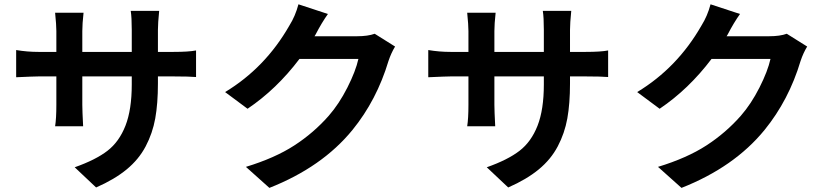

<svg xmlns="http://www.w3.org/2000/svg" viewBox="-20 -828 3946 910"><path d="M728.5 -432.6Q728.5 -336.9 715.8 -266.6Q703.1 -196.3 670.4 -134.3Q637.7 -72.3 580.1 -24.9Q522.5 22.5 435.5 60.5L334 -35.2Q433.6 -70.3 489.3 -113.3Q544.9 -156.2 574.7 -232.4Q604.5 -308.6 604.5 -427.7V-465.8H370.1V-331.1Q370.1 -303.7 374 -229.5H241.2Q247.1 -266.6 247.1 -331.1V-465.8H162.1Q142.6 -465.8 56.6 -461.9V-590.8Q109.4 -582 162.1 -582H247.1V-680.7Q247.1 -709 241.2 -767.6H376Q370.1 -714.8 370.1 -680.7V-582H604.5V-686.5Q604.5 -745.1 599.6 -776.4H734.4Q728.5 -717.8 728.5 -686.5V-582H802.7Q874 -582 909.2 -588.9V-462.9Q877.9 -465.8 803.7 -465.8H728.5Z M1852.5 -607.4Q1834 -577.1 1821.3 -539.1Q1765.6 -353.5 1650.4 -211.9Q1506.8 -36.1 1256.8 62.5L1145.5 -37.1Q1283.2 -79.1 1375 -138.7Q1466.8 -198.2 1538.1 -279.3Q1586.9 -335 1626.5 -413.1Q1666 -491.2 1678.7 -548.8H1399.4Q1291 -405.3 1153.3 -312.5L1046.9 -391.6Q1237.3 -506.8 1351.6 -707Q1379.9 -752 1394.5 -807.6L1534.2 -761.7Q1504.9 -720.7 1475.6 -664.1Q1475.6 -663.1 1470.7 -656.2H1671.9Q1723.6 -656.2 1755.9 -668Z M2681.6 -432.6Q2681.6 -336.9 2668.9 -266.6Q2656.2 -196.3 2623.5 -134.3Q2590.8 -72.3 2533.2 -24.9Q2475.6 22.5 2388.7 60.5L2287.1 -35.2Q2386.7 -70.3 2442.4 -113.3Q2498 -156.2 2527.8 -232.4Q2557.6 -308.6 2557.6 -427.7V-465.8H2323.2V-331.1Q2323.2 -303.7 2327.1 -229.5H2194.3Q2200.2 -266.6 2200.2 -331.1V-465.8H2115.2Q2095.7 -465.8 2009.8 -461.9V-590.8Q2062.5 -582 2115.2 -582H2200.2V-680.7Q2200.2 -709 2194.3 -767.6H2329.1Q2323.2 -714.8 2323.2 -680.7V-582H2557.6V-686.5Q2557.6 -745.1 2552.7 -776.4H2687.5Q2681.6 -717.8 2681.6 -686.5V-582H2755.9Q2827.1 -582 2862.3 -588.9V-462.9Q2831.1 -465.8 2756.8 -465.8H2681.6Z M3805.7 -607.4Q3787.1 -577.1 3774.4 -539.1Q3718.8 -353.5 3603.5 -211.9Q3460 -36.1 3210 62.5L3098.6 -37.1Q3236.3 -79.1 3328.1 -138.7Q3419.9 -198.2 3491.2 -279.3Q3540 -335 3579.6 -413.1Q3619.1 -491.2 3631.8 -548.8H3352.5Q3244.1 -405.3 3106.4 -312.5L3000 -391.6Q3190.4 -506.8 3304.7 -707Q3333 -752 3347.7 -807.6L3487.3 -761.7Q3458 -720.7 3428.7 -664.1Q3428.7 -663.1 3423.8 -656.2H3625Q3676.8 -656.2 3709 -668Z"/></svg>

Font: Min Sans Bold
Style: Regular
Weight: 700
Designer: Jinseong-Kim, NotoSansCJK, Nunito
Foundry: Jinseong-Kim
Version: Version 1.400;Glyphs 3.1.2 (3151)